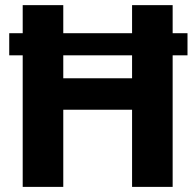

<svg xmlns="http://www.w3.org/2000/svg" viewBox="-20 -731 765 751"><path d="M227.5 -710.9V-601.1H496.6V-710.9H655.3V-601.1H713.4V-514.6H655.3V0H496.6V-301.8H227.5V0H68.8V-514.6H16.1V-601.1H68.8V-710.9ZM227.5 -424.8H496.6V-514.6H227.5Z"/></svg>

Font: Vazirmatn RD ExtraBold
Style: Regular
Weight: 800
Designer: Saber Rastikerdar
Foundry: Saber Rastikerdar
Version: Version 32.102